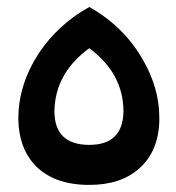

<svg xmlns="http://www.w3.org/2000/svg" viewBox="-20 -516 501 546"><path d="M233.9 -496.1Q334 -439.9 388.2 -342.8Q433.1 -263.7 433.1 -181.2Q433.1 -176.3 433.1 -173.8Q431.2 -85.9 376 -37.1Q324.2 9.8 233.9 9.8Q129.9 9.8 76.2 -49.8Q34.2 -97.7 32.2 -173.8Q32.2 -175.8 32.2 -179.2Q32.2 -275.4 90.8 -365.2Q146 -447.3 233.9 -496.1ZM233.9 -378.9Q136.7 -308.1 134.8 -200.2Q134.8 -104 233.9 -104Q329.1 -104 331.1 -198.2Q331.1 -307.1 233.9 -378.9Z"/></svg>

Font: Tajawal
Style: Bold
Weight: 700
Designer: Boutros Fonts
Foundry: Created by Boutros International 2017
Version: Version 1.700